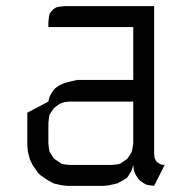

<svg xmlns="http://www.w3.org/2000/svg" viewBox="-20 -604 609 624"><path d="M68.8 -128.9V-237.8L137.2 -273.9L141.1 -290L146 -298.8L154.8 -312L159.2 -316.9L171.9 -326.2L189 -334L214.8 -340.8L231.9 -344.2H413.1V-516.1H137.2V-532.2L139.2 -549.8L141.1 -559.1L146 -565.9L154.8 -575.2L163.1 -580.1L171.9 -582L189 -584H481V-103L481.9 -94.2L482.9 -89.8L486.8 -81.1L493.2 -75.2L502 -69.8L505.9 -68.8L515.1 -67.9L481 0L464.8 -2L456.1 -3.9L448.2 -7.8L435.1 -17.1L431.2 -21L421.9 -34.2L418 -43L415 -50.8L413.1 -67.9L408.2 -50.8L403.8 -43L395 -28.8L391.1 -24.9L377.9 -17.1L360.8 -7.8L335 -2L317.9 0H198.2L180.2 -2L154.8 -7.8L137.2 -17.1L111.8 -34.2L103 -43L85.9 -67.9L77.1 -85.9L70.8 -110.8ZM137.2 -137.2 139.2 -120.1 141.1 -110.8 146 -103 154.8 -89.8 159.2 -85.9 171.9 -77.1 180.2 -71.8 189 -69.8 206.1 -67.9H342.8L360.8 -69.8L370.1 -71.8L377.9 -77.1L391.1 -85.9L395 -89.8L403.8 -103L408.2 -110.8L410.2 -120.1L413.1 -137.2V-273.9H206.1L189 -272L180.2 -269L171.9 -265.1L159.2 -255.9L154.8 -252L145 -237.8L141.1 -231L139.2 -222.2L137.2 -204.1Z"/></svg>

Font: Petahja
Style: Regular
Weight: 400
Designer: T. Christopher White
Version: Version 1.1